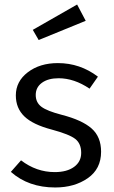

<svg xmlns="http://www.w3.org/2000/svg" viewBox="-20 -817 505 849"><path d="M321 -797 359 -725 151 -640 125 -685ZM236 -538Q334 -538 413 -478L376 -425Q308 -471 239 -471Q193 -471 165.5 -451Q138 -431 138 -397Q138 -364 163 -345Q188 -326 254 -309Q343 -286 385 -249Q427 -212 427 -146Q427 -70 368 -29Q309 12 224 12Q106 12 28 -57L73 -108Q141 -56 222 -56Q276 -56 307.5 -79Q339 -102 339 -141Q339 -182 313 -202.5Q287 -223 209 -244Q125 -266 87.5 -302.5Q50 -339 50 -395Q50 -457 103 -497.5Q156 -538 236 -538Z"/></svg>

Font: FiraGO Book
Style: Regular
Weight: 350
Designer: bBox Type
Foundry: bBox Type GmbH
Version: Version 1.001;PS 001.001;hotconv 1.0.88;makeotf.lib2.5.64775